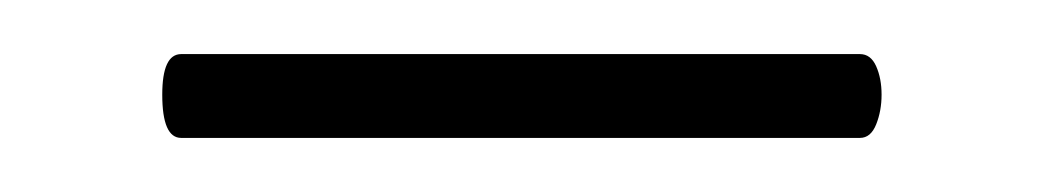

<svg xmlns="http://www.w3.org/2000/svg" viewBox="-20 -531 385 71"><path d="M40 -496Q40 -511 47 -511H298Q302 -511 304 -506.5Q306 -502 306 -496Q306 -490 304 -485Q302 -480 298 -480H47Q40 -480 40 -496Z"/></svg>

Font: Cormorant SC Medium
Style: Regular
Weight: 500
Designer: Christian Thalmann (Catharsis Fonts)
Version: Version 3.000